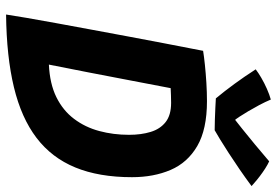

<svg xmlns="http://www.w3.org/2000/svg" viewBox="-163 -755 934 648"><g transform="rotate(90 304.0 -431.0)"><path d="M29 15.5Q32.5 -8.5 40.2 -53.2Q48 -98 58.5 -155.8Q69 -213.5 80.8 -276.8Q92.5 -340 104 -401.5Q115.5 -463 125.5 -515Q135.5 -567 142.5 -602.8Q149.5 -638.5 151.5 -649.5Q170 -652.5 198.5 -655.5Q227 -658.5 259.2 -660.5Q291.5 -662.5 321.5 -662.5Q416.5 -662.5 472.8 -629.8Q529 -597 553.5 -539.8Q578 -482.5 578 -409.5Q578 -298 545.2 -218.2Q512.5 -138.5 445.2 -87.2Q378 -36 274.5 -11Q171 14 29 15.5ZM198 -129Q262.5 -132 307.8 -154.2Q353 -176.5 381.2 -214Q409.5 -251.5 422.2 -299Q435 -346.5 435 -399.5Q435 -440.5 425.2 -472.5Q415.5 -504.5 392 -523Q368.5 -541.5 327 -541.5Q317 -541.5 302 -541Q287 -540.5 277.5 -540Q264.5 -472 251 -401.5Q237.5 -331 224.2 -262Q211 -193 198 -129ZM524.5 -872.5Q535.5 -867.5 548.8 -859Q562 -850.5 574.5 -841Q587 -831.5 596 -823.5Q605 -815.5 608 -813Q580.5 -792.5 551.8 -772.8Q523 -753 497 -736.2Q471 -719.5 450.8 -707Q430.5 -694.5 419.5 -688.5Q404 -688.5 383.5 -689.2Q363 -690 343.8 -690.8Q324.5 -691.5 312 -692.5Q287.5 -722 263.5 -754.8Q239.5 -787.5 214 -827Q225 -835.5 242.5 -845.8Q260 -856 279.8 -864.8Q299.5 -873.5 316 -878Q324 -859 334.5 -839.2Q345 -819.5 355.5 -801.8Q366 -784 374.5 -771.2Q383 -758.5 387.5 -754H380Q390 -761.5 414.2 -781Q438.5 -800.5 468.2 -825Q498 -849.5 524.5 -872.5Z"/></g></svg>

Font: Grandstander Thin SemiBold
Style: Italic
Weight: 600
Italic angle: -15°
Version: Version 1.200